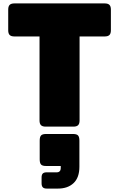

<svg xmlns="http://www.w3.org/2000/svg" viewBox="-20 -740 696 1122"><path d="M409 0H247Q228 0 219.5 -8.5Q211 -17 211 -36V-527H64Q45 -527 36.5 -535.5Q28 -544 28 -563V-684Q28 -703 36.5 -711.5Q45 -720 64 -720H592Q611 -720 619.5 -711.5Q628 -703 628 -684V-563Q628 -544 619.5 -535.5Q611 -527 592 -527H445V-36Q445 -17 436.5 -8.5Q428 0 409 0ZM319 362H253Q237 362 230 354.5Q223 347 223 331V297Q223 281 230 274Q237 267 253 267H312Q323 267 329 260.5Q335 254 335 243V230H249Q228 230 220 221.5Q212 213 212 191V82Q212 60 220 51.5Q228 43 249 43H407Q428 43 436 51.5Q444 60 444 82V234Q444 298 410 330Q376 362 319 362Z"/></svg>

Font: Bungee
Style: Regular
Weight: 400
Designer: David Jonathan Ross
Foundry: David Jonathan Ross
Version: Version 1.001;PS 1.0;hotconv 1.0.72;makeotf.lib2.5.5900